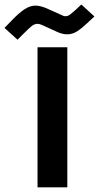

<svg xmlns="http://www.w3.org/2000/svg" viewBox="-99 -829 437 849"><path d="M179.2 -759.8Q184.1 -757.3 189.9 -757.3Q201.2 -757.3 210.4 -764.4Q219.7 -771.5 231.9 -782.2L260.7 -809.1L318.4 -756.3L286.1 -726.1Q261.7 -703.1 241.5 -690.2Q221.2 -677.2 198.2 -677.2Q176.3 -677.2 151.4 -689L88.4 -717.8Q76.2 -723.6 66.4 -723.6Q53.2 -723.6 41 -713.6Q28.8 -703.6 10.3 -685.1L-21.5 -653.3L-79.1 -705.6L-46.4 -739.3Q-16.1 -771 8.8 -787.6Q33.7 -804.2 57.6 -804.2Q82 -804.2 116.2 -788.1ZM198.7 -620.1V-0.5H66.9V-620.1Z"/></svg>

Font: Vazirmatn FD ExtraBold
Style: Regular
Weight: 800
Designer: Saber Rastikerdar
Foundry: Saber Rastikerdar
Version: Version 33.003